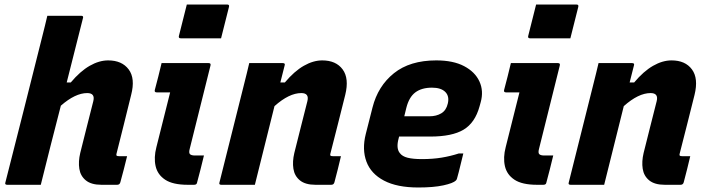

<svg xmlns="http://www.w3.org/2000/svg" viewBox="-20 -820 3140 852"><path d="M460 -552Q521 -552 551 -512Q581 -472 562 -399Q546 -334 530 -269.5Q514 -205 497 -138Q495 -132 498 -129Q500 -127 508 -127H544Q537 -98 529.5 -69Q522 -40 514 -11Q511 0 500 0H430Q385 0 361 -19.5Q337 -39 332 -71Q327 -103 336 -141Q352 -203 365 -256.5Q378 -310 394 -371Q403 -407 367 -407Q314 -407 250 -351Q227 -263 205 -175.5Q183 -88 161 0H12Q0 0 4 -11Q45 -172 85.5 -332Q126 -492 166 -652Q173 -679 179 -704Q185 -729 190 -750H340Q352 -750 348 -739Q330 -668 312 -596.5Q294 -525 276 -454H294Q336 -504 378 -528Q420 -552 460 -552Z M697 -540H906Q917 -540 914 -529Q891 -437 868 -344.5Q845 -252 822 -160Q817 -142 823 -136Q829 -130 845 -130H885Q878 -101 870 -69Q862 -37 854 -8Q852 0 841 0H813Q747 0 713 -22.5Q679 -45 670.5 -83Q662 -121 674 -167Q689 -228 704.5 -288.5Q720 -349 735 -410H676Q664 -410 667 -421Q675 -450 682.5 -480.5Q690 -511 697 -540ZM809 -800H988Q999 -800 996 -789L961 -650H782Q771 -650 774 -661Z M1086 -540H1235Q1247 -540 1243 -529Q1238 -510 1233.5 -491.5Q1229 -473 1224 -454H1244Q1286 -504 1328 -528Q1370 -552 1410 -552Q1471 -552 1500.5 -512Q1530 -472 1512 -399Q1496 -333 1479.5 -269.5Q1463 -206 1446 -138Q1444 -132 1447 -129Q1449 -127 1457 -127H1493Q1486 -98 1479 -69Q1472 -40 1464 -11Q1461 0 1450 0H1380Q1335 0 1311 -19.5Q1287 -39 1282 -71Q1277 -103 1286 -141Q1302 -203 1315 -256.5Q1328 -310 1344 -371Q1353 -407 1317 -407Q1263 -407 1198 -349Q1176 -262 1154.5 -174.5Q1133 -87 1111 0H962Q950 0 954 -11Q981 -119 1008 -226.5Q1035 -334 1062 -442Q1069 -469 1075 -494Q1081 -519 1086 -540Z M1916 -552Q1991 -552 2039.5 -526.5Q2088 -501 2107.5 -458.5Q2127 -416 2113 -366L2108 -348Q2088 -275 2037 -244.5Q1986 -214 1889 -214H1751L1749 -206Q1737 -162 1754 -141Q1765 -126 1789 -120Q1813 -114 1852 -114Q1900 -114 1939.5 -120.5Q1979 -127 2016 -139H2036Q2029 -112 2022.5 -84Q2016 -56 2008 -28Q2007 -23 2003 -19Q1991 -7 1947.5 2.5Q1904 12 1836 12Q1742 12 1684 -18.5Q1626 -49 1606 -103Q1586 -157 1603 -225L1633 -343Q1657 -438 1728 -495Q1799 -552 1916 -552ZM1897 -431Q1851 -431 1823 -410Q1795 -389 1783 -341L1774 -304H1886Q1916 -304 1938 -317Q1960 -330 1967 -360Q1975 -393 1956 -412Q1937 -431 1897 -431Z M2247 -540H2456Q2467 -540 2464 -529Q2441 -437 2418 -344.5Q2395 -252 2372 -160Q2367 -142 2373 -136Q2379 -130 2395 -130H2435Q2428 -101 2420 -69Q2412 -37 2404 -8Q2402 0 2391 0H2363Q2297 0 2263 -22.5Q2229 -45 2220.5 -83Q2212 -121 2224 -167Q2239 -228 2254.5 -288.5Q2270 -349 2285 -410H2226Q2214 -410 2217 -421Q2225 -450 2232.5 -480.5Q2240 -511 2247 -540ZM2359 -800H2538Q2549 -800 2546 -789L2511 -650H2332Q2321 -650 2324 -661Z M2636 -540H2785Q2797 -540 2793 -529Q2788 -510 2783.5 -491.5Q2779 -473 2774 -454H2794Q2836 -504 2878 -528Q2920 -552 2960 -552Q3021 -552 3050.5 -512Q3080 -472 3062 -399Q3046 -333 3029.5 -269.5Q3013 -206 2996 -138Q2994 -132 2997 -129Q2999 -127 3007 -127H3043Q3036 -98 3029 -69Q3022 -40 3014 -11Q3011 0 3000 0H2930Q2885 0 2861 -19.5Q2837 -39 2832 -71Q2827 -103 2836 -141Q2852 -203 2865 -256.5Q2878 -310 2894 -371Q2903 -407 2867 -407Q2813 -407 2748 -349Q2726 -262 2704.5 -174.5Q2683 -87 2661 0H2512Q2500 0 2504 -11Q2531 -119 2558 -226.5Q2585 -334 2612 -442Q2619 -469 2625 -494Q2631 -519 2636 -540Z"/></svg>

Font: Recursive Sn Lnr St XBd
Style: Italic
Weight: 800
Italic angle: -15°
Version: Version 1.079;hotconv 1.0.112;makeotfexe 2.5.65598; ttfautoh